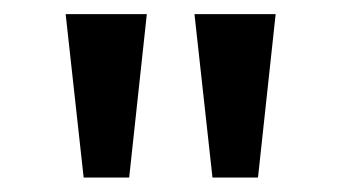

<svg xmlns="http://www.w3.org/2000/svg" viewBox="-20 -720 490 272"><path d="M98.5 -468.5 73 -700H188L163 -468.5ZM281 -468.5 255.5 -700H370.5L345.5 -468.5Z"/></svg>

Font: Trispace Condensed
Style: Regular
Weight: 400
Width: 3
Designer: Tyler Finck
Foundry: Etcetera Type Company
Version: Version 1.210; ttfautohint (v1.8.3)